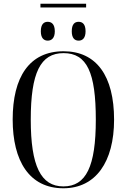

<svg xmlns="http://www.w3.org/2000/svg" viewBox="-20 -1000 681 1030"><path d="M197 -960H442V-980H197ZM236 -782C256 -782 274 -795 274 -832C274 -871 256 -883 236 -883C216 -883 199 -871 199 -832C199 -795 216 -782 236 -782ZM402 -782C422 -782 439 -795 439 -832C439 -871 422 -883 402 -883C381 -883 365 -871 365 -832C365 -795 381 -782 402 -782ZM320 10C494 10 592 -132 592 -358C592 -592 498 -725 321 -725C137 -725 48 -586 48 -359C48 -137 137 10 320 10ZM320 0C199 0 145 -110 145 -358C145 -610 197 -715 321 -715C447 -715 494 -610 494 -358C494 -107 442 0 320 0Z"/></svg>

Font: Noto Serif Display Condensed
Style: Regular
Weight: 400
Width: 3
Designer: Monotype Design Team
Foundry: Monotype Imaging Inc.
Version: Version 2.009